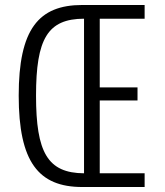

<svg xmlns="http://www.w3.org/2000/svg" viewBox="-20 -750 660 770"><path d="M310 0H560V-55H380V-347H531.5V-399.5H380V-675H560V-730H310C134 -730 55 -632 55 -366.5C55 -101 134 0 310 0ZM124.5 -366.5C124.5 -594.5 171 -674.5 317 -675V-55C171 -56 124.5 -138.5 124.5 -366.5Z"/></svg>

Font: Monaspace Neon ExtraLight
Style: Regular
Weight: 200
Designer: Riley Cran & the Lettermatic Team
Foundry: Lettermatic
Version: Version 1.200 (Monaspace Neon)